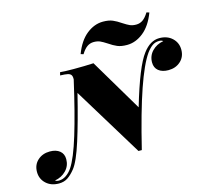

<svg xmlns="http://www.w3.org/2000/svg" viewBox="-207 -998 1339 1221"><g transform="rotate(-15 462.0 -387.0)"><path d="M1006 -547Q1006 -500 974 -471Q942 -442 894 -442Q853 -442 829 -461.5Q805 -481 805 -516Q805 -560 834.5 -590.5Q864 -621 909 -629Q901 -637 884 -637Q857 -637 837.5 -622.5Q818 -608 799 -582Q755 -519 705.5 -376Q656 -233 598 5H576L297 -452Q253 -274 214.5 -152.5Q176 -31 142 11Q118 41 93.5 57.5Q69 74 35 74Q-17 74 -49.5 43.5Q-82 13 -82 -33Q-82 -80 -50 -109Q-18 -138 30 -138Q71 -138 95 -118.5Q119 -99 119 -64Q119 -20 89.5 10.5Q60 41 15 49Q22 56 40 56Q64 56 86.5 41Q109 26 126 1Q164 -55 206 -192.5Q248 -330 296 -541Q297 -561 290.5 -570.5Q284 -580 268 -583.5Q252 -587 219 -588L224 -608Q256 -605 313 -605Q387 -605 444 -608L649 -263Q723 -515 781 -590Q829 -654 889 -654Q941 -654 973.5 -623.5Q1006 -593 1006 -547ZM687 -807Q713 -790 730 -782.5Q747 -775 771 -775Q795 -775 814.5 -788.5Q834 -802 853 -833L871 -828Q840 -746 789 -705.5Q738 -665 681 -665Q643 -665 618 -675.5Q593 -686 564 -706Q538 -723 521 -730.5Q504 -738 480 -738Q456 -738 436.5 -724.5Q417 -711 398 -680L380 -685Q411 -767 462 -807.5Q513 -848 570 -848Q608 -848 633 -837.5Q658 -827 687 -807Z"/></g></svg>

Font: Playfair Display SC Black
Style: Italic
Weight: 900
Italic angle: -14°
Designer: Claus Eggers Sørensen
Foundry: Claus Eggers Sørensen
Version: Version 1.200; ttfautohint (v1.6)